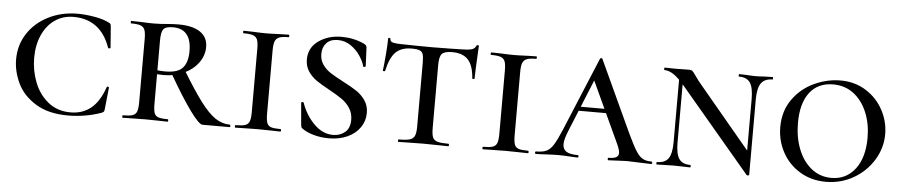

<svg xmlns="http://www.w3.org/2000/svg" viewBox="-36 -704 4338 924"><g transform="rotate(5 2133.0 -241.5)"><path d="M462 -451Q469 -448 471 -445Q473 -442 474 -434L482 -331Q482 -328 476.5 -327Q471 -326 470 -330Q423 -463 292 -463Q241 -463 202 -436Q163 -409 141.5 -360.5Q120 -312 120 -251Q120 -189 142 -132.5Q164 -76 208.5 -40Q253 -4 317 -4Q375 -4 415.5 -37Q456 -70 480 -140Q481 -144 486 -143Q491 -142 491 -139L480 -33Q479 -25 477 -22Q475 -19 466 -15Q389 12 306 12Q211 12 149.5 -26Q88 -64 61 -121Q34 -178 34 -236Q34 -305 70 -360.5Q106 -416 169.5 -448Q233 -480 310 -480Q348 -480 391.5 -472.5Q435 -465 462 -451Z M786 0Q758 0 742 -1L678 -2L616 -1Q599 0 569 0Q567 0 567 -6Q567 -12 569 -12Q601 -12 616 -17Q631 -22 636.5 -36.5Q642 -51 642 -81V-387Q642 -417 636.5 -431Q631 -445 616.5 -450.5Q602 -456 571 -456Q568 -456 568 -462Q568 -468 571 -468L617 -467Q655 -465 678 -465Q697 -465 712.5 -466Q728 -467 739 -468Q771 -471 798 -471Q867 -471 903.5 -446Q940 -421 940 -374Q940 -333 914.5 -298Q889 -263 845 -242.5Q801 -222 748 -222Q716 -222 693 -226L692 -247Q717 -240 755 -240Q815 -240 838.5 -267Q862 -294 862 -347Q862 -455 773 -455Q737 -455 726.5 -440.5Q716 -426 716 -385V-81Q716 -50 721 -36Q726 -22 740 -17Q754 -12 786 -12Q789 -12 789 -6Q789 0 786 0ZM1086 0H955Q938 0 893 -62Q848 -124 786 -232L848 -253Q905 -159 944 -107.5Q983 -56 1016 -34Q1049 -12 1086 -12Q1089 -12 1089 -6Q1089 0 1086 0Z M1331 -12Q1334 -12 1334 -6Q1334 0 1331 0Q1302 0 1286 -1L1222 -2L1160 -1Q1143 0 1113 0Q1111 0 1111 -6Q1111 -12 1113 -12Q1145 -12 1160 -17Q1175 -22 1180.5 -36.5Q1186 -51 1186 -81V-387Q1186 -417 1180.5 -431Q1175 -445 1160 -450.5Q1145 -456 1113 -456Q1111 -456 1111 -462Q1111 -468 1113 -468L1160 -467Q1198 -465 1222 -465Q1247 -465 1287 -467L1331 -468Q1334 -468 1334 -462Q1334 -456 1331 -456Q1300 -456 1285.5 -450Q1271 -444 1265.5 -429.5Q1260 -415 1260 -385V-81Q1260 -51 1265 -36.5Q1270 -22 1284.5 -17Q1299 -12 1331 -12Z M1611 -266Q1652 -245 1677.5 -228Q1703 -211 1720.5 -185.5Q1738 -160 1738 -125Q1738 -87 1716.5 -55.5Q1695 -24 1656 -6Q1617 12 1566 12Q1528 12 1493.5 2.5Q1459 -7 1437 -23Q1432 -26 1430.5 -30Q1429 -34 1428 -43L1419 -146Q1419 -150 1424 -151Q1429 -152 1431 -148Q1451 -90 1492.5 -48Q1534 -6 1585 -6Q1618 -6 1642 -25.5Q1666 -45 1666 -86Q1666 -118 1650 -142.5Q1634 -167 1610 -183.5Q1586 -200 1548 -221Q1509 -242 1485 -258.5Q1461 -275 1444.5 -299.5Q1428 -324 1428 -357Q1428 -414 1474.5 -447Q1521 -480 1586 -480Q1643 -480 1694 -457Q1702 -453 1705 -449.5Q1708 -446 1709 -439L1713 -350Q1713 -346 1708 -345Q1703 -344 1701 -347Q1696 -369 1678 -396.5Q1660 -424 1632 -443.5Q1604 -463 1569 -463Q1533 -463 1514 -442.5Q1495 -422 1495 -389Q1495 -360 1510.5 -338Q1526 -316 1548.5 -301.5Q1571 -287 1611 -266Z M1808 -335Q1808 -333 1802.5 -333Q1797 -333 1797 -335Q1801 -366 1805 -415Q1809 -464 1809 -490Q1809 -495 1814.5 -495Q1820 -495 1820 -490Q1820 -477 1835 -473.5Q1850 -470 1873 -470Q1959 -468 2024 -468L2111 -469Q2128 -470 2157 -470Q2195 -470 2212.5 -474.5Q2230 -479 2235 -494Q2237 -497 2242 -497Q2247 -497 2247 -494Q2240 -365 2240 -335Q2240 -333 2234.5 -333Q2229 -333 2229 -335Q2225 -396 2199.5 -424.5Q2174 -453 2122 -453Q2085 -453 2072.5 -439.5Q2060 -426 2060 -387V-81Q2060 -50 2066 -36Q2072 -22 2089 -17Q2106 -12 2143 -12Q2145 -12 2145 -6Q2145 0 2143 0Q2110 0 2092 -1L2022 -2L1953 -1Q1934 0 1901 0Q1899 0 1899 -6Q1899 -12 1901 -12Q1938 -12 1955 -17Q1972 -22 1978.5 -36.5Q1985 -51 1985 -81V-389Q1985 -417 1981 -430Q1977 -443 1965 -448Q1953 -453 1926 -453Q1876 -453 1849 -426Q1822 -399 1808 -335Z M2527 -12Q2530 -12 2530 -6Q2530 0 2527 0Q2498 0 2482 -1L2418 -2L2356 -1Q2339 0 2309 0Q2307 0 2307 -6Q2307 -12 2309 -12Q2341 -12 2356 -17Q2371 -22 2376.5 -36.5Q2382 -51 2382 -81V-387Q2382 -417 2376.5 -431Q2371 -445 2356 -450.5Q2341 -456 2309 -456Q2307 -456 2307 -462Q2307 -468 2309 -468L2356 -467Q2394 -465 2418 -465Q2443 -465 2483 -467L2527 -468Q2530 -468 2530 -462Q2530 -456 2527 -456Q2496 -456 2481.5 -450Q2467 -444 2461.5 -429.5Q2456 -415 2456 -385V-81Q2456 -51 2461 -36.5Q2466 -22 2480.5 -17Q2495 -12 2527 -12Z M2752 -245H2935L2942 -225H2737ZM3122 0Q3102 0 3062 -2Q3022 -4 3004 -4Q2988 -4 2958 -2Q2930 0 2916 0Q2912 0 2912 -6Q2912 -12 2916 -12Q2941 -12 2952.5 -18.5Q2964 -25 2964 -39Q2964 -54 2950 -84L2806 -395L2838 -434L2711 -123Q2694 -81 2694 -59Q2694 -34 2711.5 -23Q2729 -12 2766 -12Q2771 -12 2771 -6Q2771 0 2766 0Q2752 0 2726 -2Q2698 -4 2674 -4Q2649 -4 2615 -2Q2585 0 2566 0Q2561 0 2561 -6Q2561 -12 2566 -12Q2597 -12 2615.5 -20.5Q2634 -29 2649.5 -54Q2665 -79 2687 -132L2833 -483Q2835 -487 2839 -487Q2843 -487 2845 -483L3005 -137Q3031 -82 3047 -56.5Q3063 -31 3079.5 -21.5Q3096 -12 3122 -12Q3127 -12 3127 -6Q3127 0 3122 0Z M3221 -446 3240 -443V-114Q3240 -59 3256 -35.5Q3272 -12 3310 -12Q3313 -12 3313 -6Q3313 0 3310 0Q3288 0 3276 -1L3231 -2L3187 -1Q3174 0 3150 0Q3147 0 3147 -6Q3147 -12 3150 -12Q3188 -12 3204.5 -35.5Q3221 -59 3221 -114ZM3585 13 3248 -386Q3216 -424 3192.5 -440Q3169 -456 3147 -456Q3145 -456 3145 -462Q3145 -468 3147 -468L3203 -467Q3213 -467 3226 -467.5Q3239 -468 3268 -468Q3276 -468 3281.5 -463Q3287 -458 3296 -445Q3300 -439 3317 -416L3586 -94L3597 11Q3597 13 3592 14Q3587 15 3585 13ZM3597 11 3577 -20V-353Q3577 -409 3561 -432.5Q3545 -456 3507 -456Q3505 -456 3505 -462Q3505 -468 3507 -468L3542 -467Q3570 -465 3586 -465Q3603 -465 3631 -467L3669 -468Q3671 -468 3671 -462Q3671 -456 3669 -456Q3631 -456 3614 -432Q3597 -408 3597 -353Z M3726 -232Q3726 -309 3766 -365.5Q3806 -422 3868.5 -451Q3931 -480 3996 -480Q4066 -480 4120 -445.5Q4174 -411 4203 -356Q4232 -301 4232 -241Q4232 -174 4196 -115.5Q4160 -57 4099.5 -22.5Q4039 12 3967 12Q3897 12 3842 -21Q3787 -54 3756.5 -110Q3726 -166 3726 -232ZM4149 -217Q4149 -283 4126.5 -338Q4104 -393 4062 -425.5Q4020 -458 3962 -458Q3889 -458 3849 -406Q3809 -354 3809 -259Q3809 -189 3831.5 -132Q3854 -75 3895.5 -42Q3937 -9 3992 -9Q4063 -9 4106 -64.5Q4149 -120 4149 -217Z"/></g></svg>

Font: Cormorant SC Medium
Style: Regular
Weight: 500
Designer: Christian Thalmann (Catharsis Fonts)
Foundry: Catharsis Fonts
Version: Version 4.000